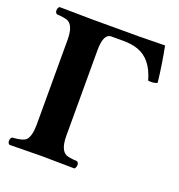

<svg xmlns="http://www.w3.org/2000/svg" viewBox="-120 -747 791 850"><g transform="rotate(20 275.5 -322.5)"><path d="M335 -603H274.9Q240.2 -600.6 240.2 -523.9V-122.1Q240.2 -55.2 271 -40.5Q286.1 -34.2 323.2 -32.2Q334.5 -25.4 329.6 -7.8Q327.1 -1 323.2 2Q288.1 1.5 241.7 1Q193.8 0 170.9 0L17.1 2Q5.9 -4.9 10.3 -22.5Q12.7 -29.3 17.1 -32.2Q68.4 -35.2 82.5 -50.3Q99.6 -70.3 100.1 -122.1V-522.9Q100.1 -589.8 68.8 -604.5Q53.7 -610.8 17.1 -612.8Q5.9 -619.6 10.3 -637.2Q12.7 -644 17.1 -647Q18.1 -647 170.9 -645H394L514.2 -647Q530.3 -566.9 540 -480Q521.5 -471.2 497.1 -475.1Q471.2 -568.4 403.8 -592.3Q373.5 -603 335 -603Z"/></g></svg>

Font: Linux Libertine O
Style: Bold
Weight: 700
Designer: Philipp H. Poll
Foundry: Philipp H. Poll
Version: Version 5.0.0